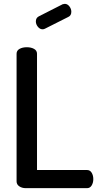

<svg xmlns="http://www.w3.org/2000/svg" viewBox="-20 -976 517 996"><path d="M66 -35V-697Q66 -714 81.5 -722.5Q97 -731 119 -731Q141 -731 156.5 -722.5Q172 -714 172 -697V-94H432Q447 -94 455.5 -80Q464 -66 464 -47Q464 -28 455.5 -14Q447 0 432 0H113Q94 0 80 -9.5Q66 -19 66 -35ZM166 -865Q166 -883 181 -891L305 -954Q313 -956 316 -956Q330 -956 340 -943Q350 -930 350 -915Q350 -895 334 -888L213 -827Q207 -824 201 -824Q187 -824 176.5 -837Q166 -850 166 -865Z"/></svg>

Font: TerminalDosisSemiBold
Style: Bold
Weight: 600
Designer: EdgarTolentino, PabloImpallari, IginoMarini
Foundry: EdgarTolentino, PabloImpallari, IginoMarini
Version: Version 1.006